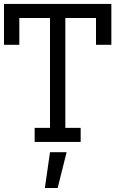

<svg xmlns="http://www.w3.org/2000/svg" viewBox="-20 -712 655 963"><path d="M153.8 -70.5H230.8V-621.8H76.9V-487.2H0V-692.3H538.5V-487.2H461.5V-621.8H307.7V-70.5H384.6V0H153.8ZM230.8 51.3H314.1L269.2 230.8H205.1Z"/></svg>

Font: Slabo 13px
Style: Regular
Weight: 400
Designer: John Hudson
Foundry: Tiro Typeworks Ltd.
Version: Version 1.02 Build 005a